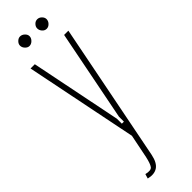

<svg xmlns="http://www.w3.org/2000/svg" viewBox="-272 -621 797 797"><g transform="rotate(-45 126.0 -222.5)"><path d="M40 -495 121 -94V-65H133V-94L212 -495H237L117 114Q109 153 88.5 166.5Q68 180 36 172L42 152Q70 159 78.5 147.5Q87 136 94 104L115 0L15 -495ZM51 -593Q51 -603 59.5 -611.5Q68 -620 78 -620Q89 -620 98 -611.5Q107 -603 107 -593Q107 -582 98 -573Q89 -564 78 -564Q68 -564 59.5 -573Q51 -582 51 -593ZM152 -593Q152 -603 160 -611.5Q168 -620 179 -620Q190 -620 198.5 -611.5Q207 -603 207 -593Q207 -582 198.5 -573Q190 -564 179 -564Q168 -564 160 -573Q152 -582 152 -593Z"/></g></svg>

Font: Moniqa Thin Paragraph
Style: Regular
Weight: 100
Designer: Rajesh Rajput
Foundry: Rajesh Rajput
Version: Version 1.000